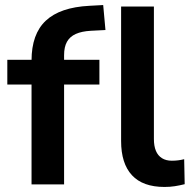

<svg xmlns="http://www.w3.org/2000/svg" viewBox="-20 -731 763 761"><path d="M105 0V-396H9V-494H141L105 -459V-491Q105 -596 161.5 -649Q218 -702 334 -708L389 -711L398 -612L340 -609Q304 -607 280.5 -596.5Q257 -586 245.5 -565.5Q234 -545 234 -512V-481L217 -494H374V-396H234V0ZM632 10Q546 10 503 -36.5Q460 -83 460 -172V-705H590V-180Q590 -152 598 -133Q606 -114 622 -104Q638 -94 661 -94Q674 -94 686 -95.5Q698 -97 710 -100L712 -1Q692 4 673 7Q654 10 632 10Z"/></svg>

Font: Nunito Sans 10pt
Style: Bold
Weight: 700
Designer: Vernon Adams
Foundry: Vernon Adams
Version: Version 3.101;gftools[0.9.27]